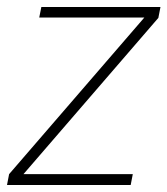

<svg xmlns="http://www.w3.org/2000/svg" viewBox="-22 -528 478 548"><path d="M351 0H-2L4 -31L390 -478H90L96 -508H436L430 -477L45 -31H357Z"/></svg>

Font: IBM Plex Sans ExtraLight
Style: Italic
Weight: 250
Italic angle: -11.31°
Designer: Mike Abbink, Paul van der Laan, Pieter van Rosmalen
Foundry: Bold Monday
Version: Version 3.201